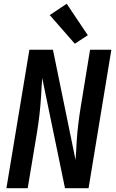

<svg xmlns="http://www.w3.org/2000/svg" viewBox="-20 -999 616 1019"><path d="M14 0H127L176 -294Q184 -342 189.5 -390.5Q195 -439 198 -487L201 -542Q202 -553 202.5 -563.5Q203 -574 204 -585L325 0H450L571 -735H458L410 -441Q402 -393 396 -345Q390 -297 387 -248L384 -193Q383 -182 382.5 -171.5Q382 -161 381 -150L261 -735H136ZM377 -767 446 -812 334 -979 244 -919Z"/></svg>

Font: Iosevka Sparkle SmBdObl
Style: Regular
Weight: 600
Italic angle: -9°
Designer: Belleve Invis
Foundry: Belleve Invis
Version: Version 4.5.0; ttfautohint (v1.8.3)